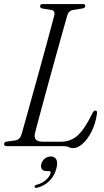

<svg xmlns="http://www.w3.org/2000/svg" viewBox="-21 -720 514 946"><path d="M292.5 0H12Q-1 0 -1 -10.5Q-1 -20 12 -22.5L53.5 -28Q78 -31.5 86 -61Q93.5 -86.5 106.2 -132.8Q119 -179 135 -236.5Q151 -294 168 -355.2Q185 -416.5 200.5 -473.5Q216 -530.5 228 -575.2Q240 -620 246.5 -644.5Q251.5 -667.5 232.5 -671L188 -678Q176.5 -681 176.5 -689Q176.5 -700 190 -700H388Q399 -700 399 -691Q399 -681 386 -678.5L337.5 -670.5Q316.5 -667 309.5 -641Q302.5 -616 289.8 -570.8Q277 -525.5 261.2 -468.8Q245.5 -412 228.8 -351.5Q212 -291 196.8 -234.5Q181.5 -178 169.5 -133.2Q157.5 -88.5 151.5 -64.5Q146.5 -42 156.2 -31.8Q166 -21.5 195 -21.5H277Q328 -21.5 362.2 -53Q396.5 -84.5 433.5 -160.5Q440.5 -175.5 448.5 -175.5Q459.5 -175.5 456.5 -158.5Q449.5 -109.5 430 -71.5Q410.5 -33.5 386.2 -11.8Q362 10 339.5 10Q327.5 10 318 5Q308.5 0 292.5 0ZM209.5 123Q191.5 123 185 113Q178.5 103 182.5 88Q187 71.5 200.2 61.2Q213.5 51 229.5 51Q248.5 51 256.5 65.8Q264.5 80.5 256.5 111Q246.5 149 220.5 173.2Q194.5 197.5 161.5 205Q150 207.5 149.5 200.5Q149.5 192.5 159 190.5Q186.5 183.5 205 166.8Q223.5 150 228 134Q230.5 123 221.5 123Z"/></svg>

Font: Fraunces 144pt Soft Light
Style: Italic
Weight: 300
Italic angle: -16°
Version: Version 1.000;[b76b70a41]